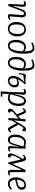

<svg xmlns="http://www.w3.org/2000/svg" viewBox="2298 -3107 1036 5672"><g transform="rotate(90 2816.0 -271.0)"><path d="M572 -32Q561 -22 542.5 -11Q524 0 503.5 7Q483 14 463 14Q429 14 411 -5.5Q393 -25 397 -65L424 -362Q429 -418 418.5 -439.5Q408 -461 380 -461Q357 -461 341.5 -449.5Q326 -438 313 -410.5Q300 -383 281 -334L158 0H98L114 -424Q115 -446 109.5 -456Q104 -466 87 -466Q77 -466 61.5 -461Q46 -456 24 -447L9 -488Q20 -494 39 -501.5Q58 -509 79 -514Q100 -519 117 -519Q157 -519 170.5 -493.5Q184 -468 180 -417L156 -133L162 -132L242 -364Q261 -419 281.5 -453Q302 -487 329 -503Q356 -519 393 -519Q437 -519 459.5 -500.5Q482 -482 489 -445.5Q496 -409 491 -356L466 -78Q464 -56 468 -47Q472 -38 490 -38Q503 -38 518.5 -44.5Q534 -51 552 -64Z M825 14Q763 14 719 -17Q675 -48 652.5 -104Q630 -160 630 -235Q630 -292 642.5 -343.5Q655 -395 682 -434.5Q709 -474 752.5 -496.5Q796 -519 858 -519Q917 -519 961.5 -489.5Q1006 -460 1030.5 -405.5Q1055 -351 1055 -274Q1055 -217 1042.5 -165Q1030 -113 1002.5 -73Q975 -33 931 -9.5Q887 14 825 14ZM831 -34Q890 -34 923 -68Q956 -102 970 -157Q984 -212 984 -275Q984 -333 971 -377Q958 -421 928.5 -446.5Q899 -472 848 -472Q805 -472 776.5 -452.5Q748 -433 731.5 -399.5Q715 -366 708.5 -322Q702 -278 702 -230Q702 -172 716 -127.5Q730 -83 759 -58.5Q788 -34 831 -34Z M1232 -716Q1274 -738 1317.5 -753.5Q1361 -769 1411 -769Q1452 -769 1481.5 -749Q1511 -729 1529.5 -690.5Q1548 -652 1557 -596.5Q1566 -541 1566 -471Q1566 -380 1556.5 -304.5Q1547 -229 1527.5 -169.5Q1508 -110 1479.5 -69Q1451 -28 1413 -7Q1375 14 1327 14Q1275 14 1237 -14Q1199 -42 1178.5 -94Q1158 -146 1158 -218Q1158 -291 1173.5 -347Q1189 -403 1218 -441Q1247 -479 1285.5 -498.5Q1324 -518 1371 -518Q1395 -518 1419 -512.5Q1443 -507 1463.5 -498Q1484 -489 1497 -478Q1496 -505 1495 -526Q1494 -547 1492 -565Q1486 -624 1474 -657Q1462 -690 1441.5 -703Q1421 -716 1391 -716Q1355 -716 1320.5 -704Q1286 -692 1249 -674ZM1337 -35Q1376 -35 1406 -66.5Q1436 -98 1457.5 -161.5Q1479 -225 1488 -319Q1491 -350 1493 -376.5Q1495 -403 1495 -426Q1480 -438 1460 -447Q1440 -456 1417.5 -461.5Q1395 -467 1373 -467Q1329 -467 1296.5 -436Q1264 -405 1246 -349Q1228 -293 1228 -219Q1228 -172 1236 -137.5Q1244 -103 1258.5 -80Q1273 -57 1293 -46Q1313 -35 1337 -35Z M1735 -716Q1777 -738 1820.5 -753.5Q1864 -769 1914 -769Q1955 -769 1984.5 -749Q2014 -729 2032.5 -690.5Q2051 -652 2060 -596.5Q2069 -541 2069 -471Q2069 -380 2059.5 -304.5Q2050 -229 2030.5 -169.5Q2011 -110 1982.5 -69Q1954 -28 1916 -7Q1878 14 1830 14Q1778 14 1740 -14Q1702 -42 1681.5 -94Q1661 -146 1661 -218Q1661 -291 1676.5 -347Q1692 -403 1721 -441Q1750 -479 1788.5 -498.5Q1827 -518 1874 -518Q1898 -518 1922 -512.5Q1946 -507 1966.5 -498Q1987 -489 2000 -478Q1999 -505 1998 -526Q1997 -547 1995 -565Q1989 -624 1977 -657Q1965 -690 1944.5 -703Q1924 -716 1894 -716Q1858 -716 1823.5 -704Q1789 -692 1752 -674ZM1840 -35Q1879 -35 1909 -66.5Q1939 -98 1960.5 -161.5Q1982 -225 1991 -319Q1994 -350 1996 -376.5Q1998 -403 1998 -426Q1983 -438 1963 -447Q1943 -456 1920.5 -461.5Q1898 -467 1876 -467Q1832 -467 1799.5 -436Q1767 -405 1749 -349Q1731 -293 1731 -219Q1731 -172 1739 -137.5Q1747 -103 1761.5 -80Q1776 -57 1796 -46Q1816 -35 1840 -35Z M2321 -281Q2361 -296 2390 -303Q2419 -310 2445 -310Q2503 -310 2532 -279Q2561 -248 2561 -193Q2561 -148 2546 -110.5Q2531 -73 2503.5 -45Q2476 -17 2439.5 -1.5Q2403 14 2361 14Q2319 14 2287.5 -5Q2256 -24 2239 -59Q2222 -94 2222 -139Q2222 -183 2234.5 -226Q2247 -269 2271 -310.5Q2295 -352 2329 -392Q2363 -432 2405 -471L2402 -477Q2381 -465 2350.5 -459.5Q2320 -454 2288 -452Q2256 -450 2230 -446Q2211 -445 2199.5 -428Q2188 -411 2182 -380Q2176 -349 2172 -307L2138 -309Q2142 -381 2151 -427Q2160 -473 2173.5 -495Q2187 -517 2207 -517Q2220 -517 2238 -515Q2256 -513 2277 -510.5Q2298 -508 2318.5 -506.5Q2339 -505 2356 -505Q2370 -505 2389.5 -507Q2409 -509 2428.5 -511.5Q2448 -514 2462 -517L2467 -488Q2435 -451 2407 -414Q2379 -377 2357 -343Q2335 -309 2321 -281ZM2308 -235Q2300 -212 2295 -185Q2290 -158 2290 -136Q2290 -85 2311.5 -58Q2333 -31 2373 -31Q2404 -31 2431.5 -50.5Q2459 -70 2475.5 -103.5Q2492 -137 2492 -180Q2492 -227 2473 -245.5Q2454 -264 2419 -264Q2392 -264 2366.5 -256.5Q2341 -249 2308 -235Z M2709 -426Q2710 -446 2704 -455.5Q2698 -465 2684 -465Q2672 -465 2653 -459.5Q2634 -454 2618 -446L2604 -488Q2622 -497 2640 -504Q2658 -511 2676.5 -515Q2695 -519 2713 -519Q2755 -519 2767.5 -494.5Q2780 -470 2776 -426L2751 -182L2757 -180L2795 -324Q2809 -376 2825 -413Q2841 -450 2861.5 -473.5Q2882 -497 2908 -508Q2934 -519 2965 -519Q3018 -519 3050.5 -492Q3083 -465 3097.5 -417.5Q3112 -370 3112 -306Q3112 -226 3093 -165.5Q3074 -105 3041.5 -65.5Q3009 -26 2967 -6Q2925 14 2878 14Q2843 14 2809.5 5Q2776 -4 2759 -13L2746 174L2837 183L2833 223L2694 227L2680 216L2698 -60ZM2957 -462Q2929 -462 2908.5 -447.5Q2888 -433 2871 -401Q2854 -369 2836.5 -316Q2819 -263 2798 -185L2765 -64Q2783 -56 2811 -47Q2839 -38 2874 -38Q2911 -38 2942 -57Q2973 -76 2995.5 -110.5Q3018 -145 3030 -193.5Q3042 -242 3042 -300Q3042 -329 3039 -357.5Q3036 -386 3027 -410Q3018 -434 3001 -448Q2984 -462 2957 -462Z M3537 -176 3545 -175Q3567 -219 3587 -257Q3607 -295 3624.5 -327Q3642 -359 3657.5 -384.5Q3673 -410 3684 -429Q3706 -463 3725 -483Q3744 -503 3763.5 -511.5Q3783 -520 3805 -520Q3833 -520 3848 -505Q3863 -490 3863 -468Q3863 -444 3851 -428Q3839 -412 3817 -405L3801 -429Q3793 -440 3782.5 -443Q3772 -446 3760.5 -440.5Q3749 -435 3736 -419Q3720 -402 3701 -370.5Q3682 -339 3658 -296Q3677 -267 3695.5 -236Q3714 -205 3730.5 -175.5Q3747 -146 3761 -120Q3773 -99 3781.5 -85Q3790 -71 3796 -63Q3802 -55 3807.5 -52.5Q3813 -50 3820 -50Q3832 -50 3843.5 -61.5Q3855 -73 3868 -92L3896 -65Q3880 -41 3863 -23Q3846 -5 3830 4.5Q3814 14 3799 14Q3783 14 3771 8Q3759 2 3747.5 -13.5Q3736 -29 3720 -58Q3706 -85 3689 -115.5Q3672 -146 3655 -177.5Q3638 -209 3621 -236Q3604 -207 3588 -179.5Q3572 -152 3559 -128.5Q3546 -105 3536 -84L3530 0H3465L3485 -301Q3420 -248 3378 -212.5Q3336 -177 3312 -154Q3288 -131 3278 -116Q3268 -101 3268 -87Q3267 -77 3271.5 -69.5Q3276 -62 3287 -56L3311 -43Q3308 -18 3292 -2Q3276 14 3251 14Q3225 14 3208 -4Q3191 -22 3191 -49Q3191 -78 3206.5 -105.5Q3222 -133 3258.5 -167Q3295 -201 3356 -249Q3341 -289 3326.5 -325.5Q3312 -362 3294 -405Q3285 -426 3278.5 -438Q3272 -450 3266 -455Q3260 -460 3252 -460Q3240 -460 3228.5 -449Q3217 -438 3200 -418L3172 -445Q3191 -470 3208.5 -486.5Q3226 -503 3243 -511.5Q3260 -520 3275 -520Q3291 -520 3302.5 -513.5Q3314 -507 3324.5 -490.5Q3335 -474 3348 -441Q3366 -402 3380 -366.5Q3394 -331 3409 -291L3489 -357L3502 -509H3568Z M4358 -81Q4357 -56 4362.5 -46.5Q4368 -37 4383 -37Q4397 -37 4411.5 -44Q4426 -51 4441 -63L4462 -31Q4450 -21 4433 -10.5Q4416 0 4397 7Q4378 14 4358 14Q4336 14 4321 3.5Q4306 -7 4299.5 -27.5Q4293 -48 4296 -79L4315 -307L4308 -308L4279 -189Q4267 -139 4251 -101Q4235 -63 4215 -37.5Q4195 -12 4168.5 1Q4142 14 4108 14Q4056 14 4022.5 -14.5Q3989 -43 3973 -91.5Q3957 -140 3957 -201Q3957 -274 3974.5 -332.5Q3992 -391 4023.5 -433Q4055 -475 4096 -497Q4137 -519 4185 -519Q4220 -519 4249.5 -512Q4279 -505 4304 -495L4355 -516L4371 -509ZM4117 -43Q4142 -43 4160.5 -52.5Q4179 -62 4194.5 -89Q4210 -116 4226.5 -163.5Q4243 -211 4264 -287L4306 -442Q4286 -453 4254 -460.5Q4222 -468 4192 -468Q4157 -468 4127 -449.5Q4097 -431 4074.5 -396.5Q4052 -362 4039.5 -314Q4027 -266 4027 -206Q4027 -150 4037 -113.5Q4047 -77 4067 -60Q4087 -43 4117 -43Z M4812 9H4781L4692 -364H4687Q4667 -332 4648 -299Q4629 -266 4613.5 -234.5Q4598 -203 4587.5 -174.5Q4577 -146 4573 -123Q4569 -94 4577.5 -79.5Q4586 -65 4607 -67L4635 -70Q4644 -34 4627.5 -10Q4611 14 4578 14Q4547 14 4529 -10Q4511 -34 4511 -71Q4511 -89 4516 -110.5Q4521 -132 4531 -156Q4541 -180 4556 -210Q4566 -231 4579.5 -257.5Q4593 -284 4609 -313.5Q4625 -343 4642 -372Q4659 -401 4675 -426Q4667 -448 4659 -455.5Q4651 -463 4638 -463Q4630 -463 4612.5 -455Q4595 -447 4567 -431L4548 -464Q4581 -489 4613 -504Q4645 -519 4664 -519Q4699 -519 4716.5 -502Q4734 -485 4744 -443L4821 -123H4825L4999 -506H5064L5065 -77Q5065 -57 5071 -47Q5077 -37 5092 -37Q5103 -37 5118 -41.5Q5133 -46 5154 -56L5167 -18Q5154 -11 5135 -3.5Q5116 4 5097 9Q5078 14 5063 14Q5025 14 5012 -10Q4999 -34 4999 -83V-395H4994Z M5449 -519Q5519 -519 5551.5 -484Q5584 -449 5584 -394Q5584 -353 5568.5 -325Q5553 -297 5527 -279Q5501 -261 5471 -250Q5441 -239 5411 -231L5288 -202Q5291 -163 5305 -125.5Q5319 -88 5347.5 -64Q5376 -40 5421 -40Q5444 -40 5465.5 -46Q5487 -52 5509 -67Q5531 -82 5557 -106L5586 -75Q5574 -61 5556.5 -45.5Q5539 -30 5517 -16.5Q5495 -3 5467.5 5.5Q5440 14 5407 14Q5344 14 5301.5 -18Q5259 -50 5238.5 -104Q5218 -158 5218 -225Q5218 -308 5247 -374.5Q5276 -441 5328 -480Q5380 -519 5449 -519ZM5515 -391Q5515 -412 5509 -430.5Q5503 -449 5487.5 -461Q5472 -473 5445 -473Q5399 -473 5364.5 -445Q5330 -417 5310.5 -367Q5291 -317 5288 -250L5408 -280Q5443 -288 5466.5 -302Q5490 -316 5502.5 -337.5Q5515 -359 5515 -391Z"/></g></svg>

Font: Literata Light
Style: Italic
Weight: 300
Italic angle: -2°
Designer: Latin by Veronika Burian and Jose Scaglione. Greek by Irene Vlachou. Cyrillic by Vera Evstafieva
Foundry: TypeTogether
Version: Version 3.103;gftools[0.9.29]